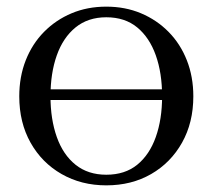

<svg xmlns="http://www.w3.org/2000/svg" viewBox="-20 -548 640 578"><path d="M562 -258Q562 -179 528 -118.5Q494 -58 435 -24Q376 10 300 10Q225 10 165.5 -24Q106 -58 72 -118.5Q38 -179 38 -258Q38 -317 57.5 -366.5Q77 -416 112.5 -452Q148 -488 195.5 -508Q243 -528 300 -528Q357 -528 404.5 -508Q452 -488 487.5 -452Q523 -416 542.5 -366.5Q562 -317 562 -258ZM132 -258Q132 -189 151 -135.5Q170 -82 207.5 -52Q245 -22 300 -22Q356 -22 393 -52Q430 -82 449 -135.5Q468 -189 468 -258Q468 -328 449 -381.5Q430 -435 393 -465.5Q356 -496 300 -496Q245 -496 207.5 -465.5Q170 -435 151 -381.5Q132 -328 132 -258ZM82 -247V-279H513V-247Z"/></svg>

Font: Roboto Serif 144pt
Style: Regular
Weight: 400
Version: Version 1.008